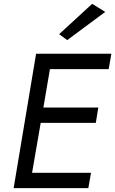

<svg xmlns="http://www.w3.org/2000/svg" viewBox="-20 -980 600 1000"><path d="M192 -340H479L492 -420H206L240 -620H546L560 -700H254H216H215H168L51 0H96H133H440L454 -80H147ZM528 -918 460 -960 288 -802 330 -771Z"/></svg>

Font: Jost* 400 Book Italic
Style: Italic
Weight: 400
Italic angle: -10°
Version: Version 3.200; ttfautohint (v0.97) -l 8 -r 50 -G 200 -x 14 -